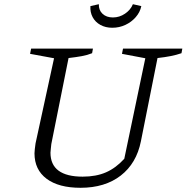

<svg xmlns="http://www.w3.org/2000/svg" viewBox="-20 -884 887 913"><path d="M363 9Q259 9 201.5 -34Q144 -77 144 -155Q144 -164 145.5 -175Q147 -186 149 -202L237 -607L123 -628L128 -653H422L418 -631Q396 -622 368.5 -617Q341 -612 306 -608L224 -199Q223 -185 221.5 -175Q220 -165 220 -158Q220 -101 258.5 -72.5Q297 -44 373 -44Q437 -44 484 -64.5Q531 -85 571 -129L671 -607L560 -628L565 -653H847L843 -631Q820 -623 792.5 -617.5Q765 -612 729 -608L650 -212Q629 -107 554 -49Q479 9 363 9ZM514 -752Q482 -752 457.5 -765.5Q433 -779 420.5 -802.5Q408 -826 410 -855L450 -864Q449 -836 467.5 -818.5Q486 -801 517 -801Q548 -801 574.5 -819Q601 -837 612 -864L652 -855Q646 -826 625.5 -802.5Q605 -779 576 -765.5Q547 -752 514 -752Z"/></svg>

Font: Piazzolla Thin Light
Style: Italic
Weight: 300
Italic angle: -11.3°
Version: Version 2.005